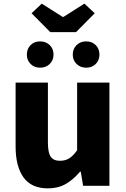

<svg xmlns="http://www.w3.org/2000/svg" viewBox="-20 -1024 694 1058"><path d="M66 -217V-569H244V-239Q244 -183 259.5 -160.5Q275 -138 310 -138Q340 -138 361.5 -151.5Q383 -165 405 -196V-569H583V0H438L425 -78H421Q383 -33 341 -9.5Q299 14 244 14Q153 14 109.5 -46.5Q66 -107 66 -217ZM154 -951 210 -1004 325 -931H330L445 -1004L502 -951L399 -847H257ZM128 -723Q128 -755 148.5 -775.5Q169 -796 201 -796Q233 -796 254 -775.5Q275 -755 275 -723Q275 -692 254 -671.5Q233 -651 201 -651Q169 -651 148.5 -671.5Q128 -692 128 -723ZM381 -723Q381 -755 402 -775.5Q423 -796 455 -796Q487 -796 507.5 -775.5Q528 -755 528 -723Q528 -692 507.5 -671.5Q487 -651 455 -651Q423 -651 402 -671.5Q381 -692 381 -723Z"/></svg>

Font: Merged Yaku Han JP Black
Style: Regular
Weight: 900
Designer: Ryoko NISHIZUKA 西塚涼子 (kana, bopomofo & ideographs); Paul D. Hunt (Latin, Greek & Cyrillic); Sandoll Communications 산돌커뮤니
Foundry: Adobe
Version: Version 2.004